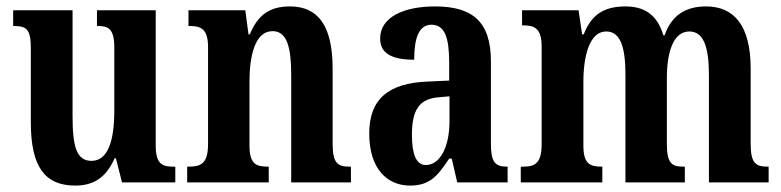

<svg xmlns="http://www.w3.org/2000/svg" viewBox="-20 -568 2434 598"><path d="M214 10C271 10 310 -14 337 -75H341L360 0H526V-49H519C488 -49 465 -55 465 -114V-536H282V-487H285C316 -487 336 -480 336 -420V-223C336 -129 316 -67 265 -67C218 -67 206 -112 206 -207V-536H21V-487H24C64 -487 76 -475 76 -417V-187C76 -51 118 10 214 10Z M563 0H817V-49H813C777 -49 757 -58 757 -115V-313C757 -394 774 -471 829 -471C874 -471 887 -420 887 -335V0H1073V-49H1069C1033 -49 1016 -58 1016 -120V-354C1016 -489 970 -548 883 -548C816 -548 782 -518 758 -461H754L744 -536H567V-487H571C606 -487 628 -478 628 -421V-119C628 -58 605 -49 568 -49H563Z M1257 10C1319 10 1343 -20 1379 -74H1387L1404 0H1561V-49H1558C1521 -49 1509 -65 1509 -120V-377C1509 -502 1450 -548 1335 -548C1238 -548 1164 -515 1164 -448C1164 -403 1198 -382 1270 -382C1270 -450 1285 -491 1324 -491C1366 -491 1379 -449 1379 -373V-317L1312 -314C1190 -309 1130 -260 1130 -152C1130 -41 1187 10 1257 10ZM1306 -54C1276 -54 1263 -89 1263 -147C1263 -222 1283 -260 1346 -265L1380 -268V-191C1380 -111 1351 -54 1306 -54Z M1602 0H1856V-49H1854C1817 -49 1797 -58 1797 -115V-313C1797 -396 1817 -470 1868 -470C1913 -470 1928 -420 1928 -335V0H2113V-49H2109C2073 -49 2057 -58 2057 -120V-325C2057 -403 2076 -470 2127 -470C2172 -470 2188 -420 2188 -335V0H2374V-49H2371C2335 -49 2318 -58 2318 -120V-354C2318 -489 2266 -548 2179 -548C2114 -548 2071 -519 2050 -458H2046C2027 -523 1986 -548 1928 -548C1857 -548 1821 -519 1798 -461H1793L1782 -536H1606V-489H1609C1645 -489 1667 -480 1667 -422V-119C1667 -58 1645 -49 1609 -49H1602Z"/></svg>

Font: Noto Serif Bengali ExtraCondensed
Style: Bold
Weight: 700
Width: 2
Designer: Juan Bruce, Universal Thirst, Indian Type Foundry and the Monotype Design Team.
Foundry: Monotype Imaging Inc.
Version: Version 2.003